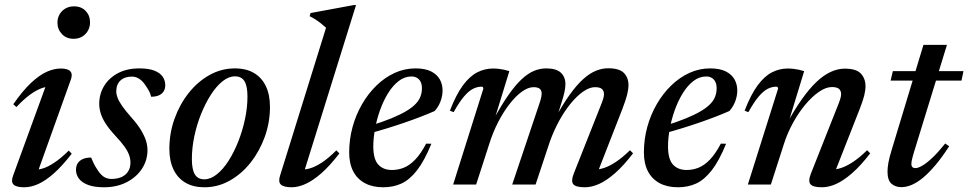

<svg xmlns="http://www.w3.org/2000/svg" viewBox="-20 -742 3894 772"><path d="M32.5 -35.5 169.5 -411 186.5 -393Q168 -395 146.5 -387Q125 -379 100 -360.8Q75 -342.5 46 -311.5L33.5 -323Q71 -377 104.2 -408.2Q137.5 -439.5 167.2 -453Q197 -466.5 224.5 -466.5Q253 -466.5 263 -455Q273 -443.5 264.5 -421L127.5 -38.5L111 -61Q128.5 -58 150 -64Q171.5 -70 198.2 -87.8Q225 -105.5 256.5 -136.5L268.5 -124Q230.5 -75 197 -45.2Q163.5 -15.5 134 -2.2Q104.5 11 77.5 11Q45 11 34.2 -0.2Q23.5 -11.5 32.5 -35.5ZM211 -651Q211 -669.5 219.5 -684.2Q228 -699 243 -707.8Q258 -716.5 277.5 -716.5Q307 -716.5 324.5 -698Q342 -679.5 342 -652.5Q342 -634 333.8 -619Q325.5 -604 310.8 -595Q296 -586 276 -586Q247 -586 229 -605Q211 -624 211 -651Z M346.5 -108.5Q351 -97 356.8 -85Q362.5 -73 375 -54.5Q388 -36 400.8 -29.2Q413.5 -22.5 428 -22.5Q451 -22.5 468.2 -30Q485.5 -37.5 495 -52.5Q504.5 -67.5 504.5 -88.5Q504.5 -103 499.2 -118.2Q494 -133.5 480.8 -152.2Q467.5 -171 443 -197Q419 -223 405 -244.8Q391 -266.5 385 -286Q379 -305.5 379 -324.5Q379 -364 398.5 -396.2Q418 -428.5 454.2 -447.8Q490.5 -467 540.5 -467Q578 -467 600.8 -458Q623.5 -449 634 -433.8Q644.5 -418.5 644.5 -399.5Q644.5 -385.5 638.2 -375Q632 -364.5 619.2 -358.8Q606.5 -353 587.5 -353Q585 -365.5 579.2 -376Q573.5 -386.5 562.5 -402.5Q551 -418.5 538 -426.2Q525 -434 510.5 -434Q481 -434 464.2 -418.2Q447.5 -402.5 447.5 -374.5Q447.5 -362.5 453 -348.2Q458.5 -334 471.8 -315Q485 -296 509 -269Q533 -242 546.8 -219.2Q560.5 -196.5 566.8 -176.8Q573 -157 573 -138.5Q573 -97 550.5 -63Q528 -29 488.5 -9Q449 11 398.5 11Q359 11 334 1.5Q309 -8 297.2 -24Q285.5 -40 285.5 -59Q285.5 -74.5 292.5 -85.5Q299.5 -96.5 313 -102.5Q326.5 -108.5 346.5 -108.5Z M924.5 -467Q970 -467 1001.2 -448.5Q1032.5 -430 1049 -395.5Q1065.5 -361 1065.5 -312.5Q1065.5 -250 1044.8 -192.2Q1024 -134.5 987.8 -88.5Q951.5 -42.5 903.8 -15.8Q856 11 802 11Q757 11 725.5 -7.5Q694 -26 677.5 -60.8Q661 -95.5 661 -143.5Q661 -206 681.5 -263.8Q702 -321.5 738.2 -367.5Q774.5 -413.5 822.2 -440.2Q870 -467 924.5 -467ZM801.5 -21Q826.5 -21 851.8 -41Q877 -61 899 -95.5Q921 -130 938 -173Q955 -216 965 -262.8Q975 -309.5 975 -353.5Q975 -396 963 -415.5Q951 -435 925 -435Q899.5 -435 874.5 -415Q849.5 -395 827.5 -360.5Q805.5 -326 788.2 -283Q771 -240 761.2 -193.2Q751.5 -146.5 751.5 -102.5Q751.5 -60.5 763.5 -40.8Q775.5 -21 801.5 -21Z M1291 -630.5Q1282 -638.5 1272.2 -646.5Q1262.5 -654.5 1251 -662Q1239.5 -669.5 1225 -677L1228.5 -689.5L1401.5 -721.5H1411.5L1199.5 -41L1185.5 -61Q1202.5 -58.5 1224.5 -64.5Q1246.5 -70.5 1273.8 -88.2Q1301 -106 1332.5 -137.5L1344.5 -125Q1306 -75 1272 -45.2Q1238 -15.5 1208.2 -2.2Q1178.5 11 1152.5 11Q1121 11 1109.5 0.2Q1098 -10.5 1106 -35.5Z M1634.5 -434.5Q1606.5 -434.5 1582.8 -416Q1559 -397.5 1540.2 -367Q1521.5 -336.5 1508.2 -299.5Q1495 -262.5 1488 -224.5Q1481 -186.5 1481 -153.5Q1481 -102 1501 -80.2Q1521 -58.5 1556 -58.5Q1581 -58.5 1604 -67.8Q1627 -77 1649.2 -100Q1671.5 -123 1693.5 -164.5L1714.5 -164Q1686.5 -95.5 1657 -57.5Q1627.5 -19.5 1594.5 -4.2Q1561.5 11 1521 11Q1478 11 1447.2 -5.5Q1416.5 -22 1400.2 -53.2Q1384 -84.5 1384 -129Q1384 -181.5 1397.5 -231Q1411 -280.5 1435.8 -323.2Q1460.5 -366 1493.8 -398.2Q1527 -430.5 1566.8 -448.8Q1606.5 -467 1650.5 -467Q1689.5 -467 1713.5 -454.8Q1737.5 -442.5 1748.5 -422.5Q1759.5 -402.5 1759.5 -378.5Q1759.5 -356 1751 -333.8Q1742.5 -311.5 1727.5 -295.5Q1702.5 -284.5 1671.5 -272.5Q1640.5 -260.5 1606.2 -248.8Q1572 -237 1536.2 -226Q1500.5 -215 1465 -205.5L1467 -236Q1518 -251.5 1554.2 -266.5Q1590.5 -281.5 1614.5 -296Q1638.5 -310.5 1652 -325Q1665.5 -339.5 1671 -355Q1676.5 -370.5 1676.5 -387Q1676.5 -401.5 1671.8 -412Q1667 -422.5 1657.5 -428.5Q1648 -434.5 1634.5 -434.5Z M2379 -38.5 2369 -60.5Q2387 -59.5 2409 -66.8Q2431 -74 2457.2 -91.5Q2483.5 -109 2513 -138L2525.5 -125.5Q2487 -75.5 2452.8 -45.5Q2418.5 -15.5 2388.5 -2.2Q2358.5 11 2331.5 11Q2295.5 11 2285.2 -1.2Q2275 -13.5 2287 -44L2393 -311.5Q2401.5 -332 2405 -343.5Q2408.5 -355 2408.5 -363.5Q2408.5 -377 2400.2 -384.2Q2392 -391.5 2372.5 -391.5Q2350.5 -391.5 2325.5 -374.2Q2300.5 -357 2275.5 -326.8Q2250.5 -296.5 2228.5 -256.5Q2206.5 -216.5 2190.5 -171.5L2133.5 0H2039.5L2147.5 -321.5Q2151.5 -332 2153.5 -340Q2155.5 -348 2156.8 -354.2Q2158 -360.5 2158 -365.5Q2158 -378.5 2150.2 -385Q2142.5 -391.5 2125 -391.5Q2104 -391.5 2079.2 -374Q2054.5 -356.5 2029.8 -325Q2005 -293.5 1983.5 -252Q1962 -210.5 1947 -162.5L1894.5 0H1802L1923.5 -385.5Q1923.5 -389 1921.8 -391.2Q1920 -393.5 1915.5 -393.5Q1899.5 -393.5 1882.5 -385.2Q1865.5 -377 1846.5 -355Q1827.5 -333 1804 -291L1789 -297Q1814 -362 1841.5 -399Q1869 -436 1899 -451.2Q1929 -466.5 1962 -466.5Q1974.5 -466.5 1985.2 -465.2Q1996 -464 2006.2 -461.8Q2016.5 -459.5 2028 -456L1966.5 -256L1962.5 -258Q1996.5 -320.5 2025 -361Q2053.5 -401.5 2079 -424.8Q2104.5 -448 2128.2 -457.5Q2152 -467 2176 -467Q2216.5 -467 2235 -449.8Q2253.5 -432.5 2253.5 -403.5Q2253.5 -389.5 2249.5 -371.2Q2245.5 -353 2237.5 -328.5L2216.5 -261.5H2209.5Q2241.5 -320.5 2270 -360.2Q2298.5 -400 2324.5 -423.5Q2350.5 -447 2375.5 -457.2Q2400.5 -467.5 2425.5 -467.5Q2470 -467.5 2488.5 -448.8Q2507 -430 2507 -400Q2507 -383 2501.5 -361Q2496 -339 2482.5 -304Z M2819.5 -434.5Q2791.5 -434.5 2767.8 -416Q2744 -397.5 2725.2 -367Q2706.5 -336.5 2693.2 -299.5Q2680 -262.5 2673 -224.5Q2666 -186.5 2666 -153.5Q2666 -102 2686 -80.2Q2706 -58.5 2741 -58.5Q2766 -58.5 2789 -67.8Q2812 -77 2834.2 -100Q2856.5 -123 2878.5 -164.5L2899.5 -164Q2871.5 -95.5 2842 -57.5Q2812.5 -19.5 2779.5 -4.2Q2746.5 11 2706 11Q2663 11 2632.2 -5.5Q2601.5 -22 2585.2 -53.2Q2569 -84.5 2569 -129Q2569 -181.5 2582.5 -231Q2596 -280.5 2620.8 -323.2Q2645.5 -366 2678.8 -398.2Q2712 -430.5 2751.8 -448.8Q2791.5 -467 2835.5 -467Q2874.5 -467 2898.5 -454.8Q2922.5 -442.5 2933.5 -422.5Q2944.5 -402.5 2944.5 -378.5Q2944.5 -356 2936 -333.8Q2927.5 -311.5 2912.5 -295.5Q2887.5 -284.5 2856.5 -272.5Q2825.5 -260.5 2791.2 -248.8Q2757 -237 2721.2 -226Q2685.5 -215 2650 -205.5L2652 -236Q2703 -251.5 2739.2 -266.5Q2775.5 -281.5 2799.5 -296Q2823.5 -310.5 2837 -325Q2850.5 -339.5 2856 -355Q2861.5 -370.5 2861.5 -387Q2861.5 -401.5 2856.8 -412Q2852 -422.5 2842.5 -428.5Q2833 -434.5 2819.5 -434.5Z M2989 -291 2974 -297Q2999 -362 3026.5 -399Q3054 -436 3084 -451.2Q3114 -466.5 3147 -466.5Q3159.5 -466.5 3170.2 -465.2Q3181 -464 3191.5 -461.8Q3202 -459.5 3213.5 -456L3148.5 -244L3144 -245.5Q3175 -301.5 3204.2 -343Q3233.5 -384.5 3262 -411.8Q3290.5 -439 3319.2 -452.5Q3348 -466 3377 -466Q3423 -466 3441.5 -446Q3460 -426 3460 -395.5Q3460 -378.5 3454.8 -357.5Q3449.5 -336.5 3437 -304.5L3332.5 -38.5L3322.5 -60.5Q3340.5 -59.5 3362.5 -66.8Q3384.5 -74 3410.8 -91.5Q3437 -109 3466.5 -138L3479 -125.5Q3440.5 -75.5 3406 -45.5Q3371.5 -15.5 3341.8 -2.2Q3312 11 3285 11Q3249 11 3238.8 -1.2Q3228.5 -13.5 3240.5 -44L3346 -310.5Q3354.5 -331 3358.2 -343Q3362 -355 3362 -363.5Q3362 -377 3353.5 -384.5Q3345 -392 3325 -392Q3301 -392 3273.2 -373Q3245.5 -354 3218.2 -321.5Q3191 -289 3168.2 -247.5Q3145.5 -206 3131.5 -161.5L3079.5 0H2987L3108.5 -385.5Q3108.5 -389 3106.8 -391.2Q3105 -393.5 3100.5 -393.5Q3084.5 -393.5 3067.5 -385.2Q3050.5 -377 3031.5 -355Q3012.5 -333 2989 -291Z M3561 -418 3570 -456H3854L3846 -418ZM3655.5 -132Q3651.5 -118.5 3649 -109.2Q3646.5 -100 3645.5 -93.8Q3644.5 -87.5 3644.5 -83Q3644.5 -74 3648.8 -70Q3653 -66 3660.5 -66Q3671.5 -66 3689 -76.2Q3706.5 -86.5 3729.5 -108.2Q3752.5 -130 3780.5 -165L3796.5 -154Q3767.5 -109 3741 -77.8Q3714.5 -46.5 3690.8 -27Q3667 -7.5 3645.5 1.5Q3624 10.5 3604.5 10.5Q3580 10.5 3564.2 -3.5Q3548.5 -17.5 3548.5 -52.5Q3548.5 -66.5 3552 -87.2Q3555.5 -108 3565.5 -140L3693 -561.5H3787.5Z"/></svg>

Font: Newsreader 36pt Medium
Style: Italic
Weight: 500
Italic angle: -17°
Designer: Hugues Gentile
Foundry: Production Type
Version: Version 1.003